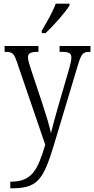

<svg xmlns="http://www.w3.org/2000/svg" viewBox="-20 -786 512 1044"><path d="M207 -619V-606H228C273 -648 337 -721 358 -756V-766H283C267 -721 236 -669 207 -619ZM36 202V238H41C181 238 214 197 272 6L403 -430C423 -496 431 -504 469 -504H472V-536H304V-504H316C357 -504 368 -495 368 -473C368 -458 363 -436 356 -412L294 -199C279 -145 266 -100 257 -62C250 -98 231 -160 209 -227L149 -407C138 -440 132 -461 132 -474C132 -494 143 -504 183 -504H189V-536H5V-504H8C48 -504 55 -497 72 -449L226 1C184 140 154 202 36 202Z"/></svg>

Font: Noto Serif Georgian Condensed Light
Style: Regular
Weight: 300
Width: 3
Designer: Monotype Design Team, Akaki Razmadze
Foundry: Google LLC
Version: Version 2.003